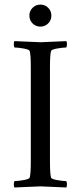

<svg xmlns="http://www.w3.org/2000/svg" viewBox="-20 -829 356 852"><path d="M124.5 -725.1Q110.4 -739.3 110.4 -759.8Q110.4 -780.3 124.5 -794.4Q138.7 -808.6 159.2 -808.6Q179.7 -808.6 193.8 -794.4Q208 -780.3 208 -759.8Q208 -739.3 193.8 -725.1Q179.7 -710.9 159.2 -710.9Q138.7 -710.9 124.5 -725.1ZM159.7 -641.6Q173.8 -641.6 273.9 -646.5Q277.3 -642.6 277.1 -632.3Q276.9 -622.1 273.9 -618.2Q259.3 -618.2 233.9 -613.8Q208.5 -609.4 206.5 -602.5Q201.7 -586.9 201.7 -530.3V-113.3Q201.7 -56.6 206.5 -41Q208.5 -34.2 233.9 -29.8Q259.3 -25.4 273.9 -25.4Q276.9 -21.5 277.1 -11.2Q277.3 -1 273.9 2.9Q173.8 -2 159.7 -2Q144.5 -2 44.4 2.9Q41 -1 41.3 -11.2Q41.5 -21.5 44.4 -25.4Q59.1 -25.4 84.5 -29.8Q109.9 -34.2 111.8 -41Q116.7 -56.6 116.7 -113.3V-530.3Q116.7 -586.9 111.8 -602.5Q109.9 -609.4 84.5 -613.8Q59.1 -618.2 44.4 -618.2Q41.5 -622.1 41.3 -632.3Q41 -642.6 44.4 -646.5Q144.5 -641.6 159.7 -641.6Z"/></svg>

Font: Amiri
Style: Regular
Weight: 400
Designer: Khaled Hosny
Version: Version 000.108